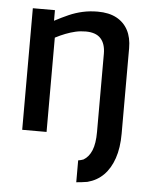

<svg xmlns="http://www.w3.org/2000/svg" viewBox="-54 -593 661 848"><g transform="rotate(5 277.0 -169.5)"><path d="M497 -21Q497 42 481 88.5Q465 135 436 164Q407 193 365 204Q353 206 340.5 207.5Q328 209 316 210V113Q322 112 328 110.5Q334 109 339 107Q363 93 375.5 62.5Q388 32 388 -19V-366Q388 -410 366.5 -433.5Q345 -457 300 -457Q276 -457 254.5 -452Q233 -447 211 -438.5Q189 -430 166 -418V0H58V-539H156V-492Q188 -509 217.5 -522Q247 -535 278.5 -542Q310 -549 345 -549Q395 -549 428.5 -531Q462 -513 479.5 -480Q497 -447 497 -400Z"/></g></svg>

Font: Georama ExtraCondensed Thin Medium
Style: Regular
Weight: 500
Version: Version 1.001